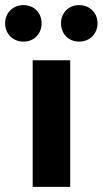

<svg xmlns="http://www.w3.org/2000/svg" viewBox="-63 -732 402 752"><path d="M65 0H212V-496H65ZM29 -569C71 -569 100 -600 100 -641C100 -681 71 -712 29 -712C-13 -712 -43 -681 -43 -641C-43 -600 -13 -569 29 -569ZM247 -569C289 -569 319 -600 319 -641C319 -681 289 -712 247 -712C205 -712 176 -681 176 -641C176 -600 205 -569 247 -569Z"/></svg>

Font: Giro Sans Regular
Style: Bold
Weight: 700
Designer: Paul D. Hunt
Foundry: Adobe Systems Incorporated
Version: Version 1.000;PS 1.0;hotconv 1.0.88;makeotf.lib2.5.647800